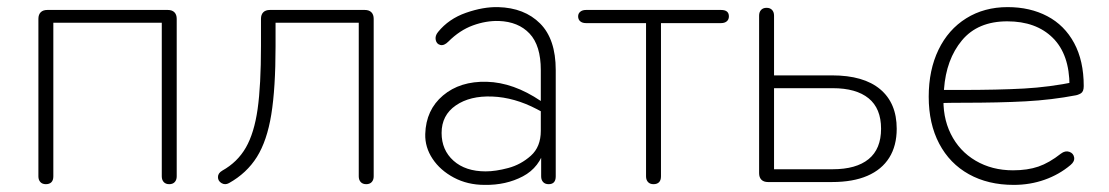

<svg xmlns="http://www.w3.org/2000/svg" viewBox="-20 -512 3119 540"><path d="M88 -16V-459Q88 -471 94.5 -477.5Q101 -484 113 -484H452Q464 -484 470.5 -477.5Q477 -471 477 -459V-16Q477 -6 471.5 0Q466 6 456 6Q446 6 440.5 0Q435 -6 435 -16V-448H130V-16Q130 -5 124.5 0.5Q119 6 109 6Q99 6 93.5 0Q88 -6 88 -16Z M989 -16V-448H755V-382Q755 -264 743 -190Q731 -116 702.5 -70.5Q674 -25 624 3Q613 9 603 3Q593 -3 593 -14Q593 -25 605 -32Q648 -56 671.5 -97Q695 -138 704.5 -205Q714 -272 714 -383V-459Q714 -471 720.5 -477.5Q727 -484 739 -484H1006Q1018 -484 1024.5 -477.5Q1031 -471 1031 -459V-16Q1031 -6 1025.5 0Q1020 6 1010 6Q1000 6 994.5 0Q989 -6 989 -16Z M1176 -135Q1178 -203 1226 -243.5Q1274 -284 1349 -282Q1424 -280 1501 -228L1513 -220L1505 -197L1490 -205Q1427 -238 1364.5 -240.5Q1302 -243 1262 -215.5Q1222 -188 1222 -138Q1222 -90 1255.5 -60Q1289 -30 1346 -30Q1374 -30 1409.5 -39.5Q1445 -49 1473 -74Q1501 -99 1501 -144V-315Q1501 -384 1469.5 -417.5Q1438 -451 1383 -453Q1347 -454 1310 -440.5Q1273 -427 1241 -395Q1229 -383 1218.5 -385.5Q1208 -388 1205.5 -399.5Q1203 -411 1212 -422Q1242 -459 1290.5 -476Q1339 -493 1381 -492Q1455 -490 1499 -446Q1543 -402 1543 -315V-16Q1543 -5 1538 0.5Q1533 6 1523 6Q1513 6 1507.5 0Q1502 -6 1502 -16V-97H1513Q1498 -41 1450.5 -16Q1403 9 1343 8Q1295 8 1256.5 -12.5Q1218 -33 1196.5 -65.5Q1175 -98 1176 -135Z M1797 -16V-447H1628Q1618 -447 1612 -452Q1606 -457 1606 -466Q1606 -474 1612 -479Q1618 -484 1628 -484H2008Q2019 -484 2024.5 -479.5Q2030 -475 2030 -466Q2030 -457 2024 -452Q2018 -447 2008 -447H1839V-16Q1839 -5 1833.5 0.5Q1828 6 1818 6Q1808 6 1802.5 0Q1797 -6 1797 -16Z M2115 -25V-468Q2115 -478 2120.5 -484Q2126 -490 2136 -490Q2146 -490 2151.5 -484Q2157 -478 2157 -468V-300H2320Q2409 -300 2455.5 -261Q2502 -222 2502 -150Q2502 -102 2481 -68.5Q2460 -35 2419.5 -17.5Q2379 0 2320 0H2140Q2128 0 2121.5 -6.5Q2115 -13 2115 -25ZM2458 -150Q2458 -207 2423 -235.5Q2388 -264 2322 -264H2157V-36H2322Q2388 -36 2423 -64.5Q2458 -93 2458 -150Z M2592 -240Q2592 -315 2619.5 -372Q2647 -429 2697.5 -460.5Q2748 -492 2814 -492Q2877 -492 2925.5 -466.5Q2974 -441 3001 -391Q3028 -341 3028 -270Q3028 -262 3026 -257Q3024 -252 3020 -249.5Q3016 -247 3010 -245L3006 -244Q2938 -231 2864.5 -227Q2791 -223 2687 -223Q2653 -223 2618 -222L2619 -259H2680Q2788 -259 2860 -263Q2932 -267 3005 -282L2988 -270Q2988 -359 2941 -405.5Q2894 -452 2813 -452Q2730 -452 2685.5 -398.5Q2641 -345 2635 -261L2634 -246Q2630 -184 2654 -135.5Q2678 -87 2724 -60Q2770 -33 2829 -33Q2870 -33 2900.5 -43.5Q2931 -54 2964 -80Q2976 -89 2987.5 -85Q2999 -81 3001 -69.5Q3003 -58 2991 -48Q2959 -21 2918 -6.5Q2877 8 2831 8Q2759 8 2705 -22Q2651 -52 2621.5 -108Q2592 -164 2592 -240Z"/></svg>

Font: SN Pro Thin
Style: Regular
Weight: 200
Designer: Tobias Whetton
Foundry: Supernotes
Version: Version 1.003;Glyphs 3.3 (3324)